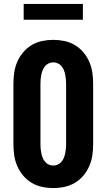

<svg xmlns="http://www.w3.org/2000/svg" viewBox="-20 -945 540 973"><path d="M250 8Q221 8 193 2Q165 -4 140.5 -18.5Q116 -33 97.5 -55Q79 -77 67.5 -103.5Q56 -130 52 -158Q48 -186 48 -215V-520Q48 -549 52 -577Q56 -605 67.5 -631.5Q79 -658 97.5 -680Q116 -702 140.5 -716.5Q165 -731 193 -737Q221 -743 250 -743Q279 -743 307 -737Q335 -731 359.5 -716.5Q384 -702 402.5 -680Q421 -658 432.5 -631.5Q444 -605 448 -577Q452 -549 452 -520V-215Q452 -186 448 -158Q444 -130 432.5 -103.5Q421 -77 402.5 -55Q384 -33 359.5 -18.5Q335 -4 307 2Q279 8 250 8ZM250 -106Q262 -106 273 -111Q284 -116 291.5 -125Q299 -134 303.5 -145Q308 -156 310.5 -168Q313 -180 314 -191.5Q315 -203 315 -215V-520Q315 -532 314 -543.5Q313 -555 310.5 -567Q308 -579 303.5 -590Q299 -601 291.5 -610Q284 -619 273 -624Q262 -629 250 -629Q238 -629 227 -624Q216 -619 208.5 -610Q201 -601 196.5 -590Q192 -579 189.5 -567Q187 -555 186 -543.5Q185 -532 185 -520V-215Q185 -203 186 -191.5Q187 -180 189.5 -168Q192 -156 196.5 -145Q201 -134 208.5 -125Q216 -116 227 -111Q238 -106 250 -106ZM100 -845V-925H400V-845Z"/></svg>

Font: Iosevka SS04 Heavy
Style: Regular
Weight: 900
Monospace: yes
Designer: Belleve Invis
Foundry: Belleve Invis
Version: Version 19.0.0; ttfautohint (v1.8.4)